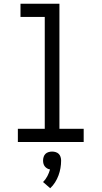

<svg xmlns="http://www.w3.org/2000/svg" viewBox="-20 -755 540 1021"><path d="M75 0V-70H218V-665H89V-735H296V-70H425V0ZM247 246 209 213Q223 199 232 181.5Q241 164 246 146Q238 145 230.5 140.5Q223 136 218 129.5Q213 123 211 115Q209 107 209 99Q209 89 212 79.5Q215 70 221.5 63.5Q228 57 237.5 54Q247 51 257 51Q267 51 276.5 54Q286 57 292.5 63.5Q299 70 302 79.5Q305 89 305 99Q305 119 301.5 139Q298 159 291 178Q284 197 273 214.5Q262 232 247 246Z"/></svg>

Font: Iosevka Term Curly
Style: Regular
Weight: 400
Designer: Belleve Invis
Foundry: Belleve Invis
Version: Version 32.3.0